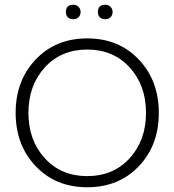

<svg xmlns="http://www.w3.org/2000/svg" viewBox="-20 -780 736 810"><path d="M130.5 -79Q46 -168 46 -304Q46 -440 130.5 -529Q215 -618 348 -618Q481 -618 565.5 -529Q650 -440 650 -303.5Q650 -167 565.5 -78.5Q481 10 348 10Q215 10 130.5 -79ZM169 -495.5Q100 -420 100 -304Q100 -188 169 -112.5Q238 -37 348 -37Q458 -37 527 -112.5Q596 -188 596 -304Q596 -420 527 -495.5Q458 -571 348 -571Q238 -571 169 -495.5ZM258 -729Q258 -760 289 -760Q303 -760 311.5 -751Q320 -742 320 -729Q320 -716 311.5 -707.5Q303 -699 288.5 -699Q274 -699 266 -707.5Q258 -716 258 -729ZM393 -729Q393 -760 424 -760Q438 -760 446.5 -751Q455 -742 455 -729Q455 -716 446.5 -707.5Q438 -699 423.5 -699Q409 -699 401 -707.5Q393 -716 393 -729Z"/></svg>

Font: Flamenco
Style: Regular
Weight: 400
Designer: Luciano Vergara
Foundry: Luciano Vergara
Version: Version 1.003